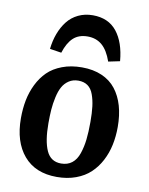

<svg xmlns="http://www.w3.org/2000/svg" viewBox="-88 -847 716 925"><g transform="rotate(10 269.5 -384.5)"><path d="M291 -783.2Q367.2 -783.2 408.7 -731.2Q450.2 -679.2 458 -587.9L401.9 -576.2Q383.3 -629.4 354.5 -653.8Q325.7 -678.2 284.2 -678.2Q240.7 -678.2 214.1 -653.6Q187.5 -628.9 171.9 -579.1L115.2 -587.9Q119.6 -628.4 132.6 -663.1Q145.5 -697.8 166.7 -725.1Q188 -752.4 220 -767.8Q252 -783.2 291 -783.2ZM35.2 -234.9Q35.2 -281.7 43.2 -323Q51.3 -364.3 69.8 -402.1Q88.4 -439.9 116.2 -467.3Q144 -494.6 186.8 -510.7Q229.5 -526.9 283.2 -526.9Q338.4 -526.9 380.6 -508.5Q422.9 -490.2 449.2 -456.3Q475.6 -422.4 488.8 -376.5Q502 -330.6 502 -273.9Q502 -227.5 493.2 -185.8Q484.4 -144 465.1 -107.2Q445.8 -70.3 417.2 -43.5Q388.7 -16.6 346.9 -1.2Q305.2 14.2 253.9 14.2Q148.9 14.2 92 -52.7Q35.2 -119.6 35.2 -234.9ZM263.2 -53.2Q294.9 -53.2 316.4 -70.1Q337.9 -86.9 348.9 -119.4Q359.9 -151.9 364 -188.5Q368.2 -225.1 368.2 -274.9Q368.2 -318.8 364.3 -350.3Q360.4 -381.8 350.8 -408.2Q341.3 -434.6 322.8 -447.8Q304.2 -460.9 276.9 -460.9Q250.5 -460.9 230.7 -447.8Q210.9 -434.6 199.5 -413.8Q188 -393.1 181.2 -361.8Q174.3 -330.6 172.1 -300.8Q169.9 -271 169.9 -233.9Q169.9 -147 191.2 -100.1Q212.4 -53.2 263.2 -53.2Z"/></g></svg>

Font: Literata Book
Style: Bold Italic
Weight: 700
Italic angle: -3°
Designer: Latin by Veronika Burian and Jose Scaglione. Greek by Irene Vlachou. Cyrillic by Vera Evstafieva
Foundry: TypeTogether
Version: Version 1.003;PS 001.003;hotconv 1.0.88;makeotf.lib2.5.64775